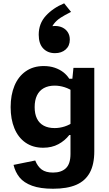

<svg xmlns="http://www.w3.org/2000/svg" viewBox="-20 -944 660 1159"><path d="M244.2 -545.3Q280.6 -545.3 310.6 -535.1Q340.7 -524.8 362.6 -507.7Q384.5 -490.5 397.9 -468.8H427.1V-388.5Q399.8 -408.1 369.6 -417.6Q339.4 -427.1 310 -427.1Q271.8 -427.1 244.5 -412.1Q217.3 -397.1 203.3 -368.2Q189.2 -339.2 189.2 -297.4Q189.2 -256.3 203.1 -228.1Q217 -199.8 244 -185.4Q270.9 -170.9 309.7 -170.9Q340.2 -170.9 370.2 -180.5Q400.2 -190.2 427.1 -209.8V-129.2H398.4Q372.4 -95.2 332.6 -73.7Q292.8 -52.2 240.2 -52.2Q178.6 -52.2 134.2 -83Q89.9 -113.8 67 -169.2Q44.2 -224.5 44.2 -297.4Q44.2 -370.7 67.5 -426.7Q90.8 -482.7 136 -514Q181.1 -545.3 244.2 -545.3ZM300.3 195.3Q223.3 195.3 173.7 177.2Q124.1 159 98.2 127.2Q72.3 95.4 61.7 51.4L192.6 24.8Q207.4 61.7 232.2 79.7Q257 97.7 300.3 97.7Q350.3 97.7 377.9 71.3Q405.5 44.9 405.5 -14.9V-442.1H414.2L423.3 -534.2H549.2V-30.9Q549.2 48.3 522 98.2Q494.8 148.2 440 171.8Q385.2 195.3 300.3 195.3ZM401.4 -704.8Q401.4 -667.3 376.4 -645.2Q351.3 -623.1 311.8 -623.1Q268.1 -623.1 240.9 -651.5Q213.7 -679.9 213.7 -734.4Q213.7 -802.1 257 -849Q300.2 -896 367.2 -923.9L408.9 -872.2Q369.2 -852.2 345.5 -836.8Q321.7 -821.4 305 -799.8Q288.3 -778.2 286.6 -749.6L263.6 -775.1Q285.2 -787.2 312.3 -787.2Q337.8 -787.2 358 -777.2Q378.2 -767.2 389.8 -748.6Q401.4 -729.9 401.4 -704.8Z"/></svg>

Font: Monaspace Neon Var
Style: Regular
Weight: 400
Designer: Riley Cran and the Lettermatic Team
Version: Version 1.000 (Monaspace Neon Var)